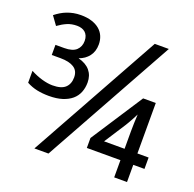

<svg xmlns="http://www.w3.org/2000/svg" viewBox="-127 -853 991 983"><g transform="rotate(20 368.5 -361.5)"><path d="M288.1 -612.8Q288.1 -574.7 268.3 -548.8Q248.5 -522.9 214.8 -511.2Q257.8 -500 279.3 -474.1Q300.8 -448.2 300.8 -410.2Q300.8 -380.9 291 -356.4Q281.2 -332 261 -314.7Q240.7 -297.4 210 -287.6Q179.2 -277.8 137.2 -277.8Q103 -277.8 73 -283.9Q43 -290 15.1 -305.2V-370.1Q45.9 -353.5 78.1 -344.2Q110.4 -335 136.2 -335Q184.1 -335 205.6 -355.2Q227.1 -375.5 227.1 -411.1Q227.1 -447.3 200.9 -463.6Q174.8 -480 127.9 -480H80.1V-535.2H127.9Q172.9 -535.2 193.4 -554.4Q213.9 -573.7 213.9 -605Q213.9 -620.6 209 -632.1Q204.1 -643.6 195.6 -650.9Q187 -658.2 175.5 -661.6Q164.1 -665 150.9 -665Q122.1 -665 98.4 -655Q74.7 -645 49.8 -627L16.1 -673.8Q30.3 -685.1 45.2 -694.1Q60.1 -703.1 76.7 -709.5Q93.3 -715.8 111.8 -719.5Q130.4 -723.1 151.9 -723.1Q185.5 -723.1 211.2 -714.8Q236.8 -706.5 253.9 -691.9Q271 -677.2 279.5 -657Q288.1 -636.7 288.1 -612.8ZM632.8 -713.9 236.8 0H160.2L556.2 -713.9ZM725.6 -94.2H664.6V-0.5H594.7V-94.2H411.6V-148.4L595.7 -431.2H664.6V-156.2H725.6ZM594.7 -156.2V-251.5Q594.7 -272 595.5 -296.1Q596.2 -320.3 597.7 -344.2Q595.2 -338.9 590.3 -329.8Q585.4 -320.8 580.1 -310.5Q574.7 -300.3 568.8 -290.5Q563 -280.8 558.6 -273.4L482.9 -156.2Z"/></g></svg>

Font: Genotype
Style: Regular
Weight: 400
Foundry: Ascender Corporation
Version: Version 1.00